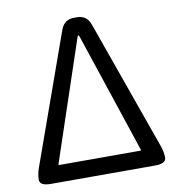

<svg xmlns="http://www.w3.org/2000/svg" viewBox="-82 -809 821 883"><g transform="rotate(-10 328.5 -367.0)"><path d="M85 0Q33 0 33 -28Q33 -55 44 -85L260 -690Q276 -734 322 -734H335Q381 -734 397 -690L612 -85Q623 -55 623 -28Q623 0 571 0ZM135 -84Q133 -79 138 -79H516Q521 -79 519 -84L333 -642Q330 -651 327.5 -651Q325 -651 322 -642Z"/></g></svg>

Font: Resource Han Rounded KR
Style: Regular
Weight: 400
Designer: Cyano Hao (round all glyphs); Ryoko NISHIZUKA 西塚涼子 (kana, bopomofo & ideographs); Paul D. Hunt (Latin, Greek & Cyrillic)
Foundry: Cyano Hao
Version: 0.990